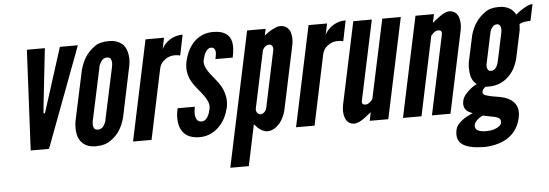

<svg xmlns="http://www.w3.org/2000/svg" viewBox="-49 -701 2980 1043"><g transform="rotate(-5 1441.0 -179.5)"><path d="M97 0 124 -547H222L187 -230L184 -195H192L203 -230L304 -547H402L197 0Z M612 -133C597 -80 575 -43 532 -14C511 1 485 8 452 8C420 8 397 -1 382 -15C366 -29 358 -45 354 -64C349 -87 349 -111 353 -136L412 -411C427 -464 449 -502 492 -533C511 -548 538 -555 571 -555C603 -555 626 -546 642 -533C658 -520 666 -501 670 -484C675 -463 676 -441 671 -414ZM576 -411C581 -432 580 -448 573 -459C569 -464 562 -467 553 -467C534 -467 523 -454 516 -439C511 -431 508 -422 507 -411L448 -136C443 -117 444 -101 451 -89C455 -84 462 -81 471 -81C490 -81 501 -93 508 -108C513 -116 516 -125 517 -136Z M951 -443C943 -446 934 -447 924 -447C908 -447 888 -445 869 -430C846 -414 840 -397 836 -380L756 0H655L771 -547H872L859 -486C862 -493 872 -510 891 -526C910 -541 937 -555 974 -555Z M1140 -407C1143 -420 1146 -436 1145 -449C1142 -461 1137 -471 1121 -471C1108 -471 1098 -461 1091 -449C1083 -437 1079 -420 1076 -407C1072 -390 1078 -372 1087 -356C1096 -340 1108 -324 1121 -309C1138 -288 1158 -264 1169 -237C1180 -209 1186 -178 1179 -142C1171 -107 1156 -70 1129 -42C1102 -13 1066 8 1018 8C957 8 927 -19 914 -54C901 -89 905 -130 912 -159H1006C1003 -144 1000 -123 1003 -107C1007 -90 1015 -76 1036 -76C1065 -76 1078 -110 1085 -142C1092 -175 1067 -208 1042 -239C1023 -262 1005 -283 992 -310C980 -337 974 -367 982 -407C989 -439 1003 -476 1028 -505C1053 -533 1088 -554 1136 -555C1196 -556 1224 -534 1235 -505C1246 -476 1241 -438 1234 -407Z M1325 -547H1426L1418 -511C1439 -527 1455 -539 1478 -548C1487 -553 1497 -555 1507 -555C1535 -555 1551 -539 1560 -519C1567 -498 1568 -471 1563 -448L1489 -99C1484 -76 1472 -49 1456 -29C1437 -8 1416 8 1388 8C1369 8 1351 -3 1338 -14C1331 -21 1324 -28 1317 -36L1270 188H1169ZM1335 -120C1332 -104 1343 -87 1358 -87C1373 -87 1388 -101 1392 -120L1457 -427C1461 -446 1452 -460 1437 -460C1422 -460 1404 -446 1400 -427Z M1840 -443C1832 -446 1823 -447 1813 -447C1797 -447 1777 -445 1758 -430C1735 -414 1729 -397 1725 -380L1645 0H1544L1660 -547H1761L1748 -486C1751 -493 1761 -510 1780 -526C1799 -541 1826 -555 1863 -555Z M2062 -547H2163L2047 0H1946L1955 -46C1953 -45 1949 -42 1942 -36C1927 -24 1911 -11 1891 0C1879 5 1869 8 1862 8C1835 8 1819 -8 1812 -29C1804 -49 1804 -76 1809 -99L1904 -547H2005L1913 -114C1908 -93 1920 -90 1932 -90C1943 -90 1950 -96 1958 -103C1962 -106 1966 -111 1970 -116Z M2228 0H2127L2243 -547H2344L2334 -501C2336 -502 2341 -505 2348 -512C2355 -517 2363 -523 2372 -530C2389 -543 2410 -555 2427 -555C2454 -555 2470 -539 2478 -519C2485 -498 2486 -471 2481 -448L2386 0H2285L2377 -433C2381 -454 2370 -457 2358 -457C2347 -457 2339 -451 2331 -444C2329 -442 2327 -440 2325 -438C2323 -436 2321 -434 2319 -431Z M2767 -264C2740 -165 2669 -129 2608 -129H2599C2594 -129 2591 -129 2589 -130C2578 -122 2572 -114 2570 -105C2567 -93 2575 -86 2590 -82C2605 -77 2621 -74 2640 -71C2671 -67 2703 -59 2727 -40C2750 -21 2764 8 2753 56C2741 109 2711 145 2674 166C2637 187 2591 196 2550 196C2502 195 2463 188 2438 172C2413 156 2403 130 2411 90C2415 71 2427 56 2446 41C2465 26 2486 16 2507 7C2476 -2 2451 -23 2462 -66C2465 -82 2477 -98 2493 -113C2508 -128 2525 -140 2542 -148C2517 -167 2509 -197 2508 -222C2507 -239 2507 -254 2509 -267L2541 -416C2556 -467 2580 -504 2621 -533C2640 -548 2666 -555 2698 -555C2749 -555 2776 -532 2789 -505C2797 -512 2811 -524 2830 -535C2849 -546 2866 -555 2882 -555L2863 -465C2836 -465 2815 -460 2802 -453V-440C2801 -435 2800 -431 2801 -429C2801 -428 2801 -426 2801 -424C2800 -422 2800 -420 2800 -419ZM2699 -412C2703 -429 2702 -443 2696 -454C2693 -459 2687 -462 2679 -462C2663 -462 2653 -449 2646 -437C2643 -430 2640 -421 2639 -412L2607 -262C2602 -245 2603 -231 2609 -221C2612 -216 2618 -213 2626 -213C2643 -213 2652 -225 2659 -237C2662 -245 2665 -253 2667 -262ZM2559 25C2536 37 2516 52 2512 73C2508 94 2523 111 2570 111C2587 111 2607 109 2623 102C2639 95 2652 87 2655 74C2659 55 2650 47 2637 42C2630 39 2621 37 2609 35Z"/></g></svg>

Font: League Gothic Italic
Style: Regular
Weight: 400
Designer: Tyler Finck
Foundry: The League of Moveable Type
Version: Version 1.001;PS 001.001;hotconv 1.0.56;makeotf.lib2.0.21325